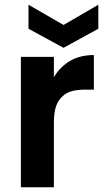

<svg xmlns="http://www.w3.org/2000/svg" viewBox="-20 -796 444 816"><path d="M68.8 -554.2H209V-467.8Q234.9 -511.7 277.8 -537.1Q319.8 -562 378.9 -562V-415H341.8Q311.5 -415 287.1 -409.2Q260.3 -401.4 245.1 -386.2Q226.1 -368.7 217.8 -342.8Q209 -315.4 209 -275.9V0H68.8ZM101.1 -673.8V-775.9L250 -689.9L397.9 -775.9V-673.8L250 -592.8Z"/></svg>

Font: PoppinsZ SemiBold
Style: Regular
Weight: 600
Designer: Ninad Kale (Devanagari), Jonny Pinhorn (Latin)
Foundry: Indian Type Foundry
Version: Version 3.002;FEAKit 1.0